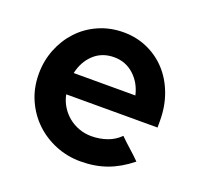

<svg xmlns="http://www.w3.org/2000/svg" viewBox="-99 -630 778 749"><g transform="rotate(20 290.0 -255.5)"><path d="M512 -64Q465 -26 415.5 -8Q366 10 306 10Q252 10 203.5 -9.5Q155 -29 118 -64Q81 -99 59 -148Q37 -197 37 -256Q37 -310 56 -358Q75 -406 109 -442.5Q143 -479 190.5 -500Q238 -521 294 -521Q347 -521 393 -500.5Q439 -480 472.5 -443.5Q506 -407 525 -356Q544 -305 544 -245V-217H165Q170 -191 183.5 -169Q197 -147 216.5 -131Q236 -115 260.5 -106Q285 -97 312 -97Q346 -97 376.5 -107.5Q407 -118 430 -141Q450 -121 471 -102.5Q492 -84 512 -64ZM292 -417Q242 -417 208.5 -386Q175 -355 164 -305H420Q409 -354 374.5 -385.5Q340 -417 292 -417Z"/></g></svg>

Font: Rosa Sans SemiBold
Style: Regular
Weight: 600
Designer: Pentagram / MCKL
Foundry: Pentagram / MCKL
Version: Version 1.005;September 16, 2019;FontCreator 11.5.0.2425 64-